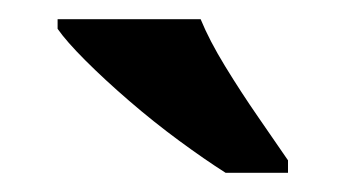

<svg xmlns="http://www.w3.org/2000/svg" viewBox="-20 -786 360 200"><path d="M215 -606Q193 -620 166.5 -639.5Q140 -659 114.5 -681Q89 -703 69 -723Q49 -743 40 -756V-766H189Q198 -744 214.5 -717Q231 -690 249 -664Q267 -638 280 -619V-606Z"/></svg>

Font: Noto Serif Devanagari SemiCondensed
Style: Bold
Weight: 700
Width: 4
Designer: Universal Thirst, Indian Type Foundry and the Monotype Design Team
Foundry: Monotype Imaging Inc.
Version: Version 2.004; ttfautohint (v1.8.4.7-5d5b)